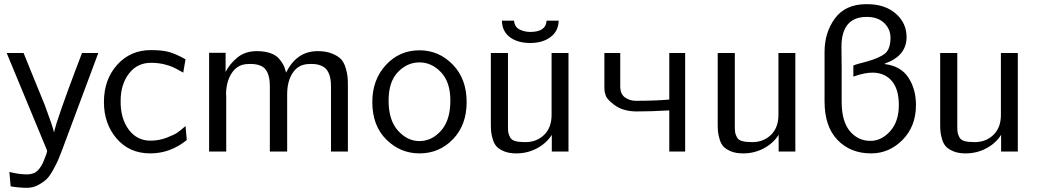

<svg xmlns="http://www.w3.org/2000/svg" viewBox="-20 -726 4976 920"><path d="M12 -472H93Q110 -430 143.5 -347.5Q177 -265 194 -224Q233 -120 239 -91Q244 -119 274.5 -206Q305 -293 338 -380Q371 -467 373 -472H451L276 -3Q264 28 258 42Q252 56 235.5 86.5Q219 117 203.5 132Q188 147 163 160.5Q138 174 110 174Q73 174 31 167L25 98Q72 109 95 109Q121 112 144 103Q158 96 169 81.5Q180 67 186 53.5Q192 40 202 13V14Q205 2 206 -3Q205 -7 201.5 -15Q198 -23 196 -28Z M478 -237Q478 -345 541.5 -415.5Q605 -486 703 -486Q757 -486 789.5 -477Q822 -468 869 -442L858 -378Q826 -396 810.5 -403.5Q795 -411 766.5 -418Q738 -425 703 -425Q637 -425 597.5 -373Q558 -321 558 -242Q557 -159 596.5 -105.5Q636 -52 701 -52Q742 -52 779.5 -66.5Q817 -81 831.5 -91.5Q846 -102 869 -122L875 -55Q796 9 700 9Q600 9 539 -62Q478 -133 478 -237Z M982 0V-473H1061V-381Q1079 -418 1116.5 -449.5Q1154 -481 1211 -481Q1248 -481 1275 -471.5Q1302 -462 1315.5 -446.5Q1329 -431 1336.5 -417.5Q1344 -404 1347 -391L1351 -378Q1401 -481 1503 -481Q1543 -481 1572 -469Q1601 -457 1615 -441.5Q1629 -426 1636.5 -400Q1644 -374 1645.5 -357Q1647 -340 1647 -314V-310V0H1566V-313Q1566 -392 1520 -411Q1496 -422 1455 -419Q1408 -416 1382 -376Q1356 -336 1356 -274V0H1273V-313Q1273 -393 1229 -411Q1204 -422 1163 -419Q1117 -416 1090.5 -376Q1064 -336 1063 -274Q1063 -270 1064 -267V0Z M1764 -237Q1764 -344 1829 -414.5Q1894 -485 1990 -485Q2083 -485 2149.5 -416.5Q2216 -348 2216 -237Q2216 -127 2150.5 -59Q2085 9 1990 9Q1898 9 1831 -57.5Q1764 -124 1764 -237ZM1842 -244Q1842 -150 1887 -100Q1932 -50 1990 -50Q2049 -50 2093.5 -100Q2138 -150 2138 -244Q2138 -333 2093 -380Q2048 -427 1990 -427Q1931 -427 1886.5 -380.5Q1842 -334 1842 -244Z M2385 -627H2443Q2446 -596 2470 -584.5Q2494 -573 2521 -573Q2596 -573 2599 -627H2657Q2656 -577 2618 -548.5Q2580 -520 2521 -520Q2460 -520 2423 -548Q2386 -576 2385 -627ZM2332 -133V-472H2414V-124Q2414 -102 2415.5 -92Q2417 -82 2424 -68.5Q2431 -55 2449 -50Q2467 -45 2497 -45Q2552 -45 2587.5 -80Q2623 -115 2623 -175V-472H2704V0H2624V-80Q2599 -40 2553.5 -15.5Q2508 9 2454 9Q2420 9 2396.5 -0.5Q2373 -10 2360.5 -23Q2348 -36 2341.5 -57.5Q2335 -79 2333.5 -94.5Q2332 -110 2332 -133Z M2876 -306V-472H2952V-313Q2952 -275 2975 -259Q2998 -243 3026 -243Q3121 -243 3187 -249V-472H3263V0H3187V-197Q3100 -192 3031 -192Q2966 -192 2924 -223Q2882 -254 2880 -278Q2876 -286 2876 -306Z M3419 -133V-472H3501V-124Q3501 -102 3502.5 -92Q3504 -82 3511 -68.5Q3518 -55 3536 -50Q3554 -45 3584 -45Q3639 -45 3674.5 -80Q3710 -115 3710 -175V-472H3791V0H3711V-80Q3686 -40 3640.5 -15.5Q3595 9 3541 9Q3507 9 3483.5 -0.5Q3460 -10 3447.5 -23Q3435 -36 3428.5 -57.5Q3422 -79 3420.5 -94.5Q3419 -110 3419 -133Z M3931 -240V-477Q3931 -570 3980.5 -637.5Q4030 -705 4128 -706H4136Q4220 -706 4272 -661Q4324 -616 4324 -548Q4324 -458 4219 -421V-419Q4296 -410 4332.5 -354.5Q4369 -299 4369 -223Q4369 -121 4305 -56Q4241 9 4154 9Q4055 9 3993 -55.5Q3931 -120 3931 -240ZM4069 -359V-412Q4081 -418 4133 -431Q4194 -448 4220.5 -469.5Q4247 -491 4247 -546Q4247 -586 4217 -615.5Q4187 -645 4133 -645Q4012 -645 4012 -501L4013 -399V-278V-238Q4013 -145 4052 -98Q4091 -51 4151 -51Q4204 -51 4245.5 -97.5Q4287 -144 4287 -223Q4287 -297 4254.5 -336.5Q4222 -376 4165 -378Q4125 -379 4069 -359Z M4485 -133V-472H4567V-124Q4567 -102 4568.5 -92Q4570 -82 4577 -68.5Q4584 -55 4602 -50Q4620 -45 4650 -45Q4705 -45 4740.5 -80Q4776 -115 4776 -175V-472H4857V0H4777V-80Q4752 -40 4706.5 -15.5Q4661 9 4607 9Q4573 9 4549.5 -0.5Q4526 -10 4513.5 -23Q4501 -36 4494.5 -57.5Q4488 -79 4486.5 -94.5Q4485 -110 4485 -133Z"/></svg>

Font: Coval
Style: Light
Weight: 300
Foundry: Context Ltd
Version: Version 001.000